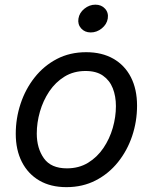

<svg xmlns="http://www.w3.org/2000/svg" viewBox="-20 -771 640 803"><path d="M257.8 11.7Q191.9 11.7 144.5 -15.9Q97.2 -43.5 71.5 -93.8Q45.9 -144 45.9 -211.4Q45.9 -276.4 66.2 -337.4Q86.4 -398.4 124.8 -447Q163.1 -495.6 217.5 -524.2Q272 -552.7 340.3 -552.7Q406.2 -552.7 454.1 -525.4Q502 -498 527.6 -447.8Q553.2 -397.5 553.2 -329.1Q553.2 -263.2 532.7 -202.1Q512.2 -141.1 473.4 -92.8Q434.6 -44.4 380.1 -16.4Q325.7 11.7 257.8 11.7ZM259.8 -66.9Q310.1 -66.9 348.4 -90.3Q386.7 -113.8 412.6 -152.1Q438.5 -190.4 451.7 -236.3Q464.8 -282.2 464.8 -327.1Q464.8 -368.7 451.7 -401.9Q438.5 -435.1 410.6 -454.6Q382.8 -474.1 337.9 -474.1Q288.1 -474.1 250 -450.7Q211.9 -427.2 186 -388.7Q160.2 -350.1 147 -304Q133.8 -257.8 133.8 -212.4Q133.8 -150.9 163.6 -108.9Q193.4 -66.9 259.8 -66.9ZM359.4 -635.3Q334.5 -635.3 319.3 -652.3Q304.2 -669.4 308.1 -693.4Q312 -717.8 333 -734.6Q354 -751.5 378.9 -751.5Q404.3 -751.5 419.4 -734.6Q434.6 -717.8 430.7 -693.4Q426.8 -669.4 405.8 -652.3Q384.8 -635.3 359.4 -635.3Z"/></svg>

Font: Inter
Style: Italic
Weight: 400
Italic angle: -9.3988°
Designer: Rasmus Andersson
Foundry: rsms
Version: Version 4.001;git-66647c0bb